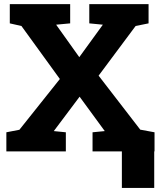

<svg xmlns="http://www.w3.org/2000/svg" viewBox="-20 -731 777 927"><path d="M10.7 0V-92.3L73.7 -104.5L269 -349.6L83.5 -605.5L27.3 -618.2V-710.9H318.8V-618.2L251 -611.8L362.8 -455.1L476.6 -611.8L411.1 -618.2V-710.9H697.3V-618.2L634.8 -605.5L456.1 -365.7L657.2 -105L726.1 -92.3V0H426.8V-92.3L485.8 -98.1L364.3 -264.2L239.7 -98.1L297.9 -92.3V0ZM568.4 176.3V-86.9H724.6V176.3Z"/></svg>

Font: Roboto Slab ExtraBold
Style: Regular
Weight: 800
Designer: Google
Version: Version 2.001; ttfautohint (v1.8.3)